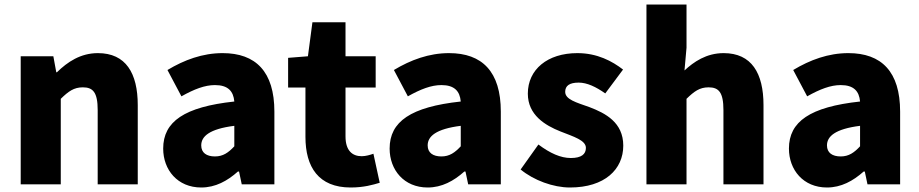

<svg xmlns="http://www.w3.org/2000/svg" viewBox="-20 -819 4084 853"><path d="M72 0H250V-380C284 -413 308 -431 348 -431C393 -431 414 -409 414 -330V0H592V-352C592 -494 539 -583 415 -583C338 -583 280 -544 233 -498H230L217 -569H72Z M874 14C937 14 990 -15 1037 -57H1042L1054 0H1199V-323C1199 -501 1116 -583 969 -583C880 -583 799 -553 724 -508L786 -391C843 -423 890 -441 935 -441C993 -441 1017 -414 1021 -368C799 -344 705 -279 705 -159C705 -64 769 14 874 14ZM935 -124C898 -124 874 -140 874 -173C874 -213 910 -246 1021 -260V-169C995 -141 971 -124 935 -124Z M1538 14C1596 14 1637 2 1667 -7L1639 -136C1625 -131 1605 -125 1587 -125C1545 -125 1515 -150 1515 -213V-430H1649V-569H1515V-720H1368L1348 -569L1260 -562V-430H1337V-211C1337 -77 1395 14 1538 14Z M1880 14C1943 14 1996 -15 2043 -57H2048L2060 0H2205V-323C2205 -501 2122 -583 1975 -583C1886 -583 1805 -553 1730 -508L1792 -391C1849 -423 1896 -441 1941 -441C1999 -441 2023 -414 2027 -368C1805 -344 1711 -279 1711 -159C1711 -64 1775 14 1880 14ZM1941 -124C1904 -124 1880 -140 1880 -173C1880 -213 1916 -246 2027 -260V-169C2001 -141 1977 -124 1941 -124Z M2512 14C2667 14 2749 -67 2749 -172C2749 -275 2670 -316 2599 -343C2540 -364 2491 -377 2491 -411C2491 -438 2510 -452 2551 -452C2588 -452 2628 -433 2669 -404L2748 -510C2700 -547 2634 -583 2545 -583C2412 -583 2325 -510 2325 -403C2325 -308 2402 -262 2470 -235C2528 -212 2583 -196 2583 -162C2583 -134 2563 -117 2516 -117C2471 -117 2424 -138 2372 -177L2293 -66C2351 -18 2438 14 2512 14Z M2852 0H3030V-380C3064 -413 3088 -431 3128 -431C3173 -431 3194 -409 3194 -330V0H3372V-352C3372 -494 3319 -583 3195 -583C3118 -583 3062 -544 3021 -506L3030 -607V-799H2852Z M3654 14C3717 14 3770 -15 3817 -57H3822L3834 0H3979V-323C3979 -501 3896 -583 3749 -583C3660 -583 3579 -553 3504 -508L3566 -391C3623 -423 3670 -441 3715 -441C3773 -441 3797 -414 3801 -368C3579 -344 3485 -279 3485 -159C3485 -64 3549 14 3654 14ZM3715 -124C3678 -124 3654 -140 3654 -173C3654 -213 3690 -246 3801 -260V-169C3775 -141 3751 -124 3715 -124Z"/></svg>

Font: Noto Sans JP Black
Style: Regular
Weight: 900
Designer: Ryoko NISHIZUKA  (kana, bopomofo & ideographs); Paul D. Hunt (Latin, Greek & Cyrillic); Sandoll Communications , Soo-you
Foundry: Adobe
Version: Version 2.002;hotconv 1.0.116;makeotfexe 2.5.65601